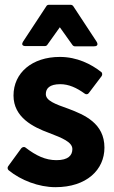

<svg xmlns="http://www.w3.org/2000/svg" viewBox="-20 -752 471 796"><path d="M14 -63C10 -58 11 -50 16 -46C66 -5 140 24 210 24C339 24 413 -48 413 -140C413 -241 330 -276 264 -301C207 -321 170 -335 170 -362C170 -385 185 -403 230 -403C265 -403 298 -388 331 -364C336 -360 344 -360 348 -366L401 -436C405 -441 405 -450 399 -454C358 -486 300 -516 228 -516C113 -516 36 -450 36 -356C36 -265 118 -225 183 -201C238 -180 280 -163 280 -134C280 -108 263 -88 214 -88C168 -88 129 -107 86 -140C80 -145 72 -142 68 -137ZM76 -580C63 -560 86 -561 86 -561H166C170 -561 174 -563 176 -566L228 -639L280 -566C282 -563 286 -560 290 -560H370C394 -560 380 -580 380 -580L284 -726C282 -729 278 -732 274 -732H182C178 -732 174 -730 172 -726Z"/></svg>

Font: Falling Sky
Style: Bd
Weight: 700
Designer: Paul D. Hunt
Foundry: Adobe Systems Incorporated
Version: Version 1.02